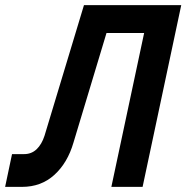

<svg xmlns="http://www.w3.org/2000/svg" viewBox="-45 -730 728 750"><path d="M-25 0 2 -128H49Q78 -128 98 -147Q118 -166 129 -200L283 -710H663L512 0H390L518 -601H371L242 -173Q219 -94 167.5 -47Q116 0 41 0Z"/></svg>

Font: Geist Mono
Style: Bold Italic
Weight: 700
Italic angle: -12°
Monospace: yes
Designer: Basement.studio, Andrés Briganti, Mateo Zaragoza
Foundry: Basement.studio, Vercel, Andrés Briganti, Guido Ferreyra, Mateo Zaragoza
Version: Version 1.500; ttfautohint (v1.8.4.7-5d5b)